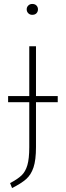

<svg xmlns="http://www.w3.org/2000/svg" viewBox="-20 -754 332 971"><path d="M272 -237H162V-10Q162 55 149.5 92.5Q137 130 112 152Q87 174 41 197L31 172Q69 152 89 133Q109 114 118.5 81Q128 48 128 -10V-237H21V-268H128V-520H162V-268H272ZM172 -707Q172 -695 164.5 -687Q157 -679 143 -679Q131 -679 123 -687Q115 -695 115 -707Q115 -718 123 -726Q131 -734 143 -734Q157 -734 164.5 -726Q172 -718 172 -707Z"/></svg>

Font: FiraGO UltraLight
Style: Regular
Weight: 200
Designer: bBox Type
Foundry: bBox Type GmbH
Version: Version 1.001